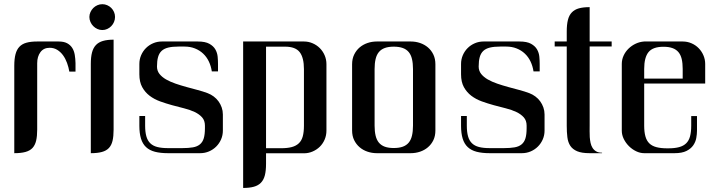

<svg xmlns="http://www.w3.org/2000/svg" viewBox="-20 -738 3466 925"><path d="M314 -393.1Q310.5 -414.1 303 -434.8Q295.4 -455.6 283.7 -471.7Q272 -487.8 255.9 -497.8Q239.7 -507.8 219.2 -507.8Q190.4 -507.8 174.8 -486.8Q159.2 -465.8 159.2 -433.6V-113.8Q159.2 -82 154.1 -60.3Q148.9 -38.6 136.5 -25.1Q124 -11.7 102.5 -5.9Q81.1 0 48.8 0V-421.4Q48.8 -454.1 54.7 -476.6Q60.5 -499 73.5 -512.7Q86.4 -526.4 107.4 -532.2Q128.4 -538.1 159.2 -538.1H262.2Q287.6 -538.1 303.2 -529.8Q318.8 -521.5 327.9 -507.3Q336.9 -493.2 340.1 -474.1Q343.3 -455.1 343.8 -433.6V-393.1Z M473.1 -717.8Q485.4 -717.8 496.6 -712.9Q507.8 -708 516.1 -699.7Q524.4 -691.4 529.3 -680.2Q534.2 -668.9 534.2 -656.2Q534.2 -643.6 529.3 -632.1Q524.4 -620.6 516.1 -612.1Q507.8 -603.5 496.6 -598.4Q485.4 -593.3 473.1 -593.3Q460.4 -593.3 449.2 -598.4Q438 -603.5 429.4 -612.1Q420.9 -620.6 415.8 -632.1Q410.6 -643.6 410.6 -656.2Q410.6 -668.5 415.8 -679.7Q420.9 -690.9 429.4 -699.5Q438 -708 449.2 -712.9Q460.4 -717.8 473.1 -717.8ZM527.3 -113.3Q527.3 -81.5 522.2 -59.8Q517.1 -38.1 504.6 -24.9Q492.2 -11.7 470.9 -5.9Q449.7 0 417.5 0V-430.2Q417.5 -462.9 423.3 -485.1Q429.2 -507.3 442.1 -521Q455.1 -534.7 476.1 -540.8Q497.1 -546.9 527.3 -546.9Z M759.8 -538.1H932.6Q968.8 -538.1 988.5 -527.1Q1008.3 -516.1 1017.6 -499.8Q1026.9 -483.4 1028.6 -464.6Q1030.3 -445.8 1030.3 -429.7V-394H1000.5Q996.6 -419.9 986.1 -441.9Q975.6 -463.9 958.7 -479.7Q941.9 -495.6 919.2 -504.6Q896.5 -513.7 868.7 -513.7H840.8Q810.5 -513.7 790.5 -508.8Q770.5 -503.9 758.5 -492.7Q746.6 -481.4 741.5 -463.1Q736.3 -444.8 736.3 -417.5Q736.3 -397 748.3 -381.8Q760.3 -366.7 780.3 -355.2Q800.3 -343.8 825.9 -335Q851.6 -326.2 878.7 -318.8Q905.8 -311.5 932.1 -304.4Q958.5 -297.4 980.5 -289.1Q996.1 -283.2 1009.5 -273.2Q1022.9 -263.2 1032.7 -249.8Q1042.5 -236.3 1048.1 -220.2Q1053.7 -204.1 1053.7 -186.5V-108.9Q1053.7 -86.4 1045.2 -66.7Q1036.6 -46.9 1021.7 -32Q1006.8 -17.1 986.8 -8.5Q966.8 0 944.3 0H789.6Q752.9 0 726.6 -6.8Q700.2 -13.7 683.6 -29.3Q667 -44.9 659.2 -70.3Q651.4 -95.7 651.4 -132.3V-179.2H679.2V-132.3Q679.2 -102.1 685.1 -81.3Q690.9 -60.5 703.9 -47.9Q716.8 -35.2 737.8 -29.8Q758.8 -24.4 789.6 -24.4H857.4Q888.2 -24.4 909.2 -28.1Q930.2 -31.7 943.1 -42.5Q956.1 -53.2 961.7 -71.8Q967.3 -90.3 967.3 -120.6V-132.8Q967.3 -157.2 953.6 -172.6Q939.9 -188 917.7 -198.5Q895.5 -209 867.2 -216.1Q838.9 -223.1 809.3 -231.2Q779.8 -239.3 751.5 -249.5Q723.1 -259.8 700.9 -276.6Q678.7 -293.5 665 -318.4Q651.4 -343.3 651.4 -379.9V-429.7Q651.4 -452.1 659.9 -471.9Q668.5 -491.7 683.1 -506.3Q697.8 -521 717.5 -529.5Q737.3 -538.1 759.8 -538.1Z M1151.4 -538.1H1444.3Q1466.3 -538.1 1486.1 -529.5Q1505.9 -521 1520.8 -506.1Q1535.6 -491.2 1544.2 -471.2Q1552.7 -451.2 1552.7 -428.7V-108.9Q1552.7 -85.9 1544.2 -65.9Q1535.6 -45.9 1520.8 -31.2Q1505.9 -16.6 1486.1 -8.1Q1466.3 0.5 1444.3 0.5H1261.7V51.3Q1261.7 84 1256.1 106.2Q1250.5 128.4 1237.3 142.1Q1224.1 155.8 1203.1 161.6Q1182.1 167.5 1151.4 167.5ZM1261.7 -23.9H1334Q1364.7 -23.9 1385.7 -29.5Q1406.7 -35.2 1419.9 -47.9Q1433.1 -60.5 1438.7 -81.3Q1444.3 -102.1 1444.3 -132.3V-404.8Q1444.3 -460.4 1423.8 -486.8Q1403.3 -513.2 1353.5 -513.2H1261.7Z M1959 -538.1Q1982.4 -538.1 2003.9 -530.8Q2025.4 -523.4 2041.7 -509.5Q2058.1 -495.6 2067.9 -475.1Q2077.6 -454.6 2077.6 -428.2V-109.4Q2077.6 -83 2067.9 -62.7Q2058.1 -42.5 2041.7 -28.6Q2025.4 -14.6 2003.9 -7.3Q1982.4 0 1959 0H1795.4Q1772 0 1750.5 -7.3Q1729 -14.6 1712.6 -28.6Q1696.3 -42.5 1686.3 -62.7Q1676.3 -83 1676.3 -109.4V-428.2Q1676.3 -454.6 1686.3 -475.1Q1696.3 -495.6 1712.6 -509.5Q1729 -523.4 1750.5 -530.8Q1772 -538.1 1795.4 -538.1ZM1784.7 -132.8Q1784.7 -105 1789.6 -84.5Q1794.4 -64 1805.4 -50.8Q1816.4 -37.6 1834 -31.2Q1851.6 -24.9 1877 -24.9Q1902.3 -24.9 1920.2 -31.2Q1938 -37.6 1949 -50.8Q1960 -64 1964.8 -84.5Q1969.7 -105 1969.7 -132.8V-405.3Q1969.7 -433.1 1964.8 -453.6Q1960 -474.1 1949 -487.3Q1938 -500.5 1920.2 -506.8Q1902.3 -513.2 1877 -513.2Q1851.6 -513.2 1834 -506.8Q1816.4 -500.5 1805.4 -487.3Q1794.4 -474.1 1789.6 -453.6Q1784.7 -433.1 1784.7 -405.3Z M2309.6 -538.1H2482.4Q2518.6 -538.1 2538.3 -527.1Q2558.1 -516.1 2567.4 -499.8Q2576.7 -483.4 2578.4 -464.6Q2580.1 -445.8 2580.1 -429.7V-394H2550.3Q2546.4 -419.9 2535.9 -441.9Q2525.4 -463.9 2508.5 -479.7Q2491.7 -495.6 2469 -504.6Q2446.3 -513.7 2418.5 -513.7H2390.6Q2360.4 -513.7 2340.3 -508.8Q2320.3 -503.9 2308.3 -492.7Q2296.4 -481.4 2291.3 -463.1Q2286.1 -444.8 2286.1 -417.5Q2286.1 -397 2298.1 -381.8Q2310.1 -366.7 2330.1 -355.2Q2350.1 -343.8 2375.7 -335Q2401.4 -326.2 2428.5 -318.8Q2455.6 -311.5 2481.9 -304.4Q2508.3 -297.4 2530.3 -289.1Q2545.9 -283.2 2559.3 -273.2Q2572.8 -263.2 2582.5 -249.8Q2592.3 -236.3 2597.9 -220.2Q2603.5 -204.1 2603.5 -186.5V-108.9Q2603.5 -86.4 2595 -66.7Q2586.4 -46.9 2571.5 -32Q2556.6 -17.1 2536.6 -8.5Q2516.6 0 2494.1 0H2339.4Q2302.7 0 2276.4 -6.8Q2250 -13.7 2233.4 -29.3Q2216.8 -44.9 2209 -70.3Q2201.2 -95.7 2201.2 -132.3V-179.2H2229V-132.3Q2229 -102.1 2234.9 -81.3Q2240.7 -60.5 2253.7 -47.9Q2266.6 -35.2 2287.6 -29.8Q2308.6 -24.4 2339.4 -24.4H2407.2Q2438 -24.4 2459 -28.1Q2480 -31.7 2492.9 -42.5Q2505.9 -53.2 2511.5 -71.8Q2517.1 -90.3 2517.1 -120.6V-132.8Q2517.1 -157.2 2503.4 -172.6Q2489.7 -188 2467.5 -198.5Q2445.3 -209 2417 -216.1Q2388.7 -223.1 2359.1 -231.2Q2329.6 -239.3 2301.3 -249.5Q2272.9 -259.8 2250.7 -276.6Q2228.5 -293.5 2214.8 -318.4Q2201.2 -343.3 2201.2 -379.9V-429.7Q2201.2 -452.1 2209.7 -471.9Q2218.3 -491.7 2232.9 -506.3Q2247.6 -521 2267.3 -529.5Q2287.1 -538.1 2309.6 -538.1Z M2820.8 -131.8Q2820.8 -120.1 2820.6 -106Q2820.3 -91.8 2821.3 -77.4Q2822.3 -63 2825.2 -49.6Q2828.1 -36.1 2834.7 -25.6Q2841.3 -15.1 2852.1 -8.8Q2862.8 -2.4 2878.9 -2.4Q2880.9 -2.4 2880.9 -1Q2880.9 0 2878.9 0H2820.8Q2782.7 0 2760.7 -9.3Q2738.8 -18.6 2727.5 -35.6Q2716.3 -52.7 2713.4 -77.1Q2710.4 -101.6 2710.4 -131.8V-514.2H2652.3V-538.1H2710.4V-586.9Q2710.4 -619.6 2716.1 -642.1Q2721.7 -664.6 2734.9 -678.2Q2748 -691.9 2769 -697.8Q2790 -703.6 2820.8 -703.6V-538.1H2926.8V-514.2H2820.8Z M3176.3 -512.7Q3125.5 -512.7 3104.5 -487.1Q3083.5 -461.4 3083.5 -405.8V-359.4H3269V-405.8Q3269 -433.6 3264.2 -453.9Q3259.3 -474.1 3248.3 -487.1Q3237.3 -500 3219.7 -506.3Q3202.1 -512.7 3176.3 -512.7ZM3083.5 -335.4V-132.3Q3083.5 -102.1 3089.4 -81.1Q3095.2 -60.1 3108.2 -47.4Q3121.1 -34.7 3142.3 -29.1Q3163.6 -23.4 3194.3 -23.4H3199.7Q3230.5 -23.4 3251.5 -29.1Q3272.5 -34.7 3285.6 -47.4Q3298.8 -60.1 3304.4 -81.1Q3310.1 -102.1 3310.1 -132.3V-178.7H3337.9V-108.4Q3337.9 -92.3 3334.5 -73.2Q3331.1 -54.2 3319.8 -37.8Q3308.6 -21.5 3287.1 -10.7Q3265.6 0 3229.5 0H3083.5Q3064 0 3044.7 -9.3Q3025.4 -18.6 3010 -33.9Q2994.6 -49.3 2985.1 -68.6Q2975.6 -87.9 2975.6 -108.4V-429.7Q2975.6 -451.2 2984.4 -470.2Q2993.2 -489.3 3008.3 -503.9Q3023.4 -518.6 3042.7 -527.6Q3062 -536.6 3083.5 -538.1H3269Q3291.5 -538.1 3311.3 -529.5Q3331.1 -521 3345.7 -506.1Q3360.4 -491.2 3368.9 -471.4Q3377.4 -451.7 3377.4 -429.7V-335.4Z"/></svg>

Font: Unique
Style: Regular
Weight: 400
Designer: Anna Pocius (aka Artmaker)
Foundry: Anna Pocius
Version: Version 1.000 2013 initial release